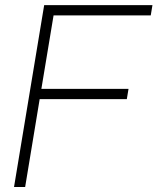

<svg xmlns="http://www.w3.org/2000/svg" viewBox="-20 -748 630 768"><path d="M36.1 0 156.7 -727.5H589.8L583 -686.5H194.3L145.5 -392.6H494.1L487.3 -351.6H138.7L80.6 0Z"/></svg>

Font: Inter Display ExtraLight
Style: Italic
Weight: 200
Italic angle: -9.39999°
Designer: Rasmus Andersson
Foundry: rsms
Version: Version 4.000;git-a52131595